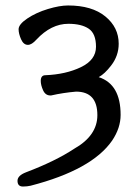

<svg xmlns="http://www.w3.org/2000/svg" viewBox="-20 -513 496 702"><path d="M64 169Q44 169 44 148Q44 129 75 117Q183 76 251 31Q336 -17 336 -92Q336 -178 258 -178Q211 -174 167 -164H164Q146 -164 137.5 -183Q129 -202 129 -217Q129 -238 146 -238Q221 -241 276 -267.5Q331 -294 331 -342Q331 -390 304.5 -408Q278 -426 230 -426Q167 -426 113 -368Q96 -349 82 -349Q66 -349 57 -369.5Q48 -390 48 -406Q48 -424 80 -445.5Q112 -467 155 -480Q198 -493 229 -493Q316 -493 365 -453Q414 -413 414 -353Q414 -309 386 -273Q363 -243 341 -231Q421 -205 421 -93Q421 -45 390 1Q316 108 92 166Q79 169 64 169Z"/></svg>

Font: LXGW WenKai Lite Medium
Style: Regular
Weight: 500
Designer: LXGW / Fontworks Inc.
Foundry: LXGW / Fontworks Inc.
Version: Version 1.511; March 25, 2025